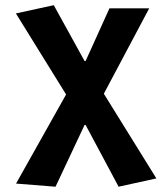

<svg xmlns="http://www.w3.org/2000/svg" viewBox="-20 -528 640 737"><path d="M193.2 188.7 41.6 176.7 233.7 -165.3 41 -476.4 186.4 -508.1 304.6 -293.8H308.6L400.2 -496.1H552.8L378.6 -168.2L580.3 156.9L435.3 188.7L308.6 -48.3H304.6Z"/></svg>

Font: Source Code Pro ExtraLight
Style: Regular
Weight: 200
Monospace: yes
Designer: Paul D. Hunt, Teo Tuominen
Foundry: Adobe
Version: Version 1.026;hotconv 1.1.0;makeotfexe 2.6.0